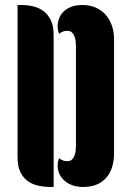

<svg xmlns="http://www.w3.org/2000/svg" viewBox="-20 -746 525 766"><path d="M435 -135Q435 -72 403 -36Q371 0 311 0Q291 0 273 -5.5Q255 -11 241 -22Q227 -33 218.5 -49Q210 -65 210 -86Q210 -94 211.5 -100.5Q213 -107 216 -115Q229 -103 248 -103Q260 -103 266.5 -109Q273 -115 277 -124.5Q281 -134 282 -145.5Q283 -157 283 -168V-558Q283 -569 282 -580.5Q281 -592 277 -601.5Q273 -611 266.5 -617Q260 -623 248 -623Q229 -623 216 -611Q210 -627 210 -640Q210 -656 215.5 -671.5Q221 -687 233 -699Q245 -711 263.5 -718.5Q282 -726 309 -726Q339 -726 362.5 -715.5Q386 -705 402 -686.5Q418 -668 426.5 -643.5Q435 -619 435 -591ZM194 0H184Q158 0 134 -5Q110 -10 91.5 -23Q73 -36 61.5 -59Q50 -82 50 -119V-726H66Q90 -726 113 -720.5Q136 -715 154 -701.5Q172 -688 183 -665Q194 -642 194 -606Z"/></svg>

Font: Kenia
Style: Regular
Weight: 400
Designer: Julia Petretta
Foundry: Julia Petretta
Version: Version 1.001